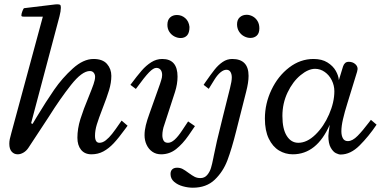

<svg xmlns="http://www.w3.org/2000/svg" viewBox="-20 -710 1775 895"><path d="M257.3 -633.8Q263.7 -658.7 263.7 -673.8Q263.7 -684.1 260.7 -687Q257.8 -689.9 247.6 -689.9Q241.7 -689.9 238.3 -689.5L92.8 -671.9Q89.4 -671.4 84.5 -658.4Q79.6 -645.5 79.6 -638.2Q79.6 -635.3 81.8 -633.8Q84 -632.3 92.8 -632.3H179.7L32.7 -89.4Q27.8 -72.3 25.6 -61.5Q23.4 -50.8 23.4 -40Q23.4 -15.6 34.4 -3.2Q45.4 9.3 62.5 9.3Q75.7 9.3 89.1 1.5Q102.5 -6.3 111.8 -20Q187 -133.3 203.6 -159.7L209 -168Q259.8 -249 311 -314Q362.3 -378.9 398.9 -378.9Q410.6 -378.9 417 -370.8Q423.3 -362.8 423.3 -352.1Q423.3 -338.4 416 -317.4Q408.7 -296.4 393.6 -259.3Q368.7 -199.7 354.7 -154.8Q340.8 -109.9 340.8 -67.9Q340.8 -32.7 357.9 -11.7Q375 9.3 406.2 9.3Q437 9.3 461.9 -4.2Q486.8 -17.6 509.8 -42Q532.7 -66.4 564 -109.4L574.7 -124Q561.5 -135.7 546.9 -147.9L540.5 -138.7Q517.1 -104.5 502.7 -86.2Q488.3 -67.9 473.4 -56.2Q458.5 -44.4 443.4 -44.4Q422.9 -44.4 422.9 -77.1Q422.9 -102.1 431.4 -129.9Q439.9 -157.7 458.5 -205.6Q478 -255.4 488.5 -290Q499 -324.7 499 -356.4Q499 -388.7 478.8 -411.9Q458.5 -435.1 416 -435.1Q368.7 -435.1 319.6 -390.9Q270.5 -346.7 232.4 -291.5Q194.3 -236.3 150.4 -163.6Q144.5 -152.8 131.8 -132.3L125 -135.7Z M863.3 -584.5Q860.4 -610.8 843.5 -625.5Q826.7 -640.1 804.7 -640.1Q785.2 -640.1 772.7 -628.4Q760.3 -616.7 760.3 -594.2Q760.3 -575.7 769.5 -561.5Q778.8 -547.4 793.2 -540Q807.6 -532.7 821.8 -532.7Q840.8 -532.7 852.1 -544.9Q863.3 -557.1 863.3 -584.5ZM829.1 -102.1Q810.1 -73.2 793.9 -58.8Q777.8 -44.4 763.2 -44.4Q748 -44.4 742.4 -54.9Q736.8 -65.4 736.8 -79.6Q736.8 -91.8 739.3 -104.2Q741.7 -116.7 744.6 -124L795.9 -281.7Q807.6 -318.4 807.6 -353Q807.6 -435.1 736.3 -435.1Q709 -435.1 685.1 -419.9Q661.1 -404.8 640.1 -380.6Q619.1 -356.4 587.9 -314.5L613.3 -295.4Q654.8 -352.5 675 -373Q695.3 -393.6 708.5 -393.6Q721.7 -393.6 728.8 -384.5Q735.8 -375.5 735.8 -360.4Q735.8 -349.1 731.4 -336.2Q727.1 -323.2 726.1 -319.3L676.8 -180.7Q665.5 -149.9 659.7 -126Q653.8 -102.1 653.8 -79.6Q653.8 -55.7 663.3 -35.2Q672.9 -14.6 690.2 -2.7Q707.5 9.3 731 9.3Q770 9.3 800.8 -14.9Q831.5 -39.1 858.9 -78.6L888.7 -122.1L856.9 -144Z M1189 -578.1Q1189 -598.1 1180.2 -612.3Q1171.4 -626.5 1157.7 -633.8Q1144 -641.1 1129.9 -641.1Q1110.8 -641.1 1097.9 -629.6Q1085 -618.2 1085 -596.7Q1085 -577.6 1094.2 -563Q1103.5 -548.3 1117.9 -540.8Q1132.3 -533.2 1147 -533.2Q1165.5 -533.2 1177.2 -544.2Q1189 -555.2 1189 -578.1ZM953.1 -295.9 980 -339.4Q993.7 -361.3 1008.1 -373Q1022.5 -384.8 1035.2 -384.8Q1048.3 -384.8 1054.4 -374.5Q1060.5 -364.3 1060.5 -349.1Q1060.5 -331.5 1052.2 -299.3L1019.5 -168.5L1012.2 -138.7Q988.3 -44.9 976.6 15.6L974.6 25.9Q969.2 53.7 963.6 72.5Q958 91.3 945.8 105.7Q933.6 120.1 914.1 120.1Q898.9 120.1 887 114Q875 107.9 857.9 95.2Q842.3 83.5 831.1 77.6Q819.8 71.8 805.7 71.8Q791 71.8 783 79.3Q774.9 86.9 774.9 101.1Q774.9 123 791.7 137.5Q808.6 151.9 832.5 158.4Q856.4 165 878.9 165Q941.9 165 981 127.7Q1020 90.3 1040 37.4Q1060.1 -15.6 1081.5 -101.1L1087.9 -126.5L1127.4 -282.2Q1138.7 -325.7 1138.7 -356.4Q1138.7 -435.1 1062.5 -435.1Q1038.6 -435.1 1018.3 -421.4Q998 -407.7 980.7 -386Q963.4 -364.3 936 -324.7Q934.1 -321.3 929.2 -314.5Z M1699.7 -139.2Q1671.4 -101.6 1647.2 -76.9Q1623 -52.2 1601.6 -52.2Q1585.4 -52.2 1578.4 -65.2Q1571.3 -78.1 1571.3 -98.1Q1571.3 -122.1 1578.9 -154.8Q1586.4 -187.5 1599.6 -229.5L1644.5 -375.5Q1647 -385.3 1647 -388.2Q1647 -402.3 1635 -412.1Q1623 -421.9 1606 -421.9Q1595.2 -421.9 1588.9 -416.3Q1582.5 -410.6 1579.1 -400.4L1559.6 -336.4Q1558.1 -356.9 1545.2 -379.9Q1532.2 -402.8 1506.3 -418.9Q1480.5 -435.1 1441.4 -435.1Q1379.9 -435.1 1327.9 -395.3Q1275.9 -355.5 1245.4 -291.3Q1214.8 -227.1 1214.8 -157.2Q1214.8 -101.1 1232.9 -63.7Q1251 -26.4 1280.5 -8.5Q1310.1 9.3 1344.7 9.3Q1456.5 9.3 1517.1 -128.4Q1510.7 -85 1510.7 -76.2Q1510.7 -41 1521.7 -21.7Q1532.7 -2.4 1545.7 3.9Q1558.6 10.3 1567.9 10.3Q1613.8 10.3 1656 -31.7Q1698.2 -73.7 1735.4 -128.9L1709 -151.4ZM1370.6 -44.4Q1336.9 -44.4 1316.7 -76.7Q1296.4 -108.9 1296.4 -169.4Q1296.4 -228.5 1320.6 -279.1Q1344.7 -329.6 1380.9 -359.4Q1417 -389.2 1448.7 -389.2Q1473.1 -389.2 1493.9 -374.5Q1514.6 -359.9 1526.6 -335.7Q1538.6 -311.5 1538.6 -284.7Q1538.6 -233.4 1513.9 -176.8Q1489.3 -120.1 1450.2 -82.3Q1411.1 -44.4 1370.6 -44.4Z"/></svg>

Font: Radley
Style: Italic
Weight: 400
Italic angle: -12°
Designer: Vernon Adams
Foundry: Vernon Adams
Version: Version 1.003; ttfautohint (v1.6)